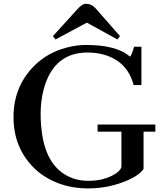

<svg xmlns="http://www.w3.org/2000/svg" viewBox="-20 -997 873 1026"><path d="M437.5 -756.8Q605.5 -756.8 674.8 -693.8Q685.5 -706.1 696.3 -747.1H735.8V-542.5H694.3Q670.9 -629.9 605.5 -673.1Q540 -716.3 447.8 -716.3Q276.4 -716.3 219.7 -541Q185.5 -435.5 203.1 -293.9Q228 -96.7 367.2 -44.9Q406.2 -30.8 450.2 -30.8Q494.1 -30.8 524.9 -38.6Q555.7 -46.4 578.4 -57.9Q601.1 -69.3 614.3 -82.3Q627.4 -95.2 628.9 -105.5V-293.5H501.5V-331.5H810.1V-293.5H747.1V-93.8Q717.3 -52.2 630.9 -21.2Q544.4 9.8 452.4 9.8Q360.4 9.8 285.4 -20.3Q210.4 -50.3 158.7 -102.5Q52.2 -210 52.2 -370.8Q52.2 -531.7 159.2 -641.6Q230 -714.8 335.9 -742.7Q389.6 -756.8 437.5 -756.8ZM262.7 -803.7 391.1 -945.3Q419.4 -976.6 436.8 -976.6Q454.1 -976.6 462.4 -972.7Q478 -966.3 491.2 -952.1L621.1 -804.2L607.4 -786.1L444.3 -876L276.4 -786.1Z"/></svg>

Font: Cantata One
Style: Regular
Weight: 400
Designer: Joana Maria Correia da Silva
Foundry: Joana Maria Correia da Silva
Version: Version 1.002